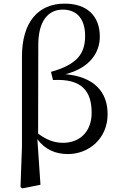

<svg xmlns="http://www.w3.org/2000/svg" viewBox="-20 -829 663 1058"><path d="M93 202 104 209 203 189 186 -62C228 -5 286 20 354 20C469 20 573 -65 573 -200C573 -324 497 -406 341 -420C475 -455 530 -539 530 -627C530 -743 458 -809 336 -809C192 -809 101 -709 101 -517V-21ZM190 -93 191 -585C192 -712 244 -776 326 -776C400 -776 449 -729 449 -631C449 -530 402 -473 261 -433L272 -388C435 -397 485 -323 485 -207C485 -105 421 -42 327 -42C276 -42 232 -61 190 -93Z"/></svg>

Font: Noto Serif KR Medium
Style: Regular
Weight: 500
Designer: Ryoko NISHIZUKA 西塚涼子 (kana & ideographs); Frank Grießhammer (Latin, Greek & Cyrillic); Wenlong ZHANG 张文龙 (bopomofo); San
Foundry: Adobe
Version: Version 2.001;hotconv 1.1.0;makeotfexe 2.6.0